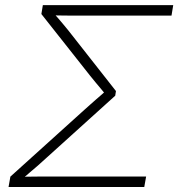

<svg xmlns="http://www.w3.org/2000/svg" viewBox="-20 -748 713 768"><path d="M14.2 0 21.5 -41.5 317.9 -309.1Q330.1 -319.8 342 -330.6Q354 -341.3 365.2 -351.1Q376.5 -360.8 387.5 -370.4Q398.4 -379.9 408.7 -389.2L405.3 -366.7Q396 -377.9 385.3 -390.9Q374.5 -403.8 363 -417.5Q351.6 -431.2 340.3 -445.3L145.5 -691.9L151.4 -727.5H672.9L666 -685.5H288.6Q262.7 -685.5 238.8 -685.8Q214.8 -686 192.4 -686.5L194.3 -695.8Q202.6 -686.5 211.7 -676Q220.7 -665.5 231 -653.3Q241.2 -641.1 252 -627.9L443.8 -383.8L440.9 -365.2L167 -117.7Q149.4 -101.1 132.1 -86.2Q114.7 -71.3 98.6 -57.6Q82.5 -43.9 67.4 -30.8L68.8 -41Q95.7 -41.5 123.5 -41.7Q151.4 -42 181.6 -42H564.5L557.1 0Z"/></svg>

Font: Inter 20pt ExtraLight
Style: Italic
Weight: 250
Italic angle: -9.3988°
Version: Version 4.001;git-66647c0bb